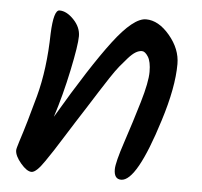

<svg xmlns="http://www.w3.org/2000/svg" viewBox="-42 -559 618 588"><g transform="rotate(5 266.5 -265.0)"><path d="M492 -383Q492 -311 459 -207Q399 -15 351 -15Q329 -15 329 -45Q329 -66 350.5 -130.5Q372 -195 390.5 -257.5Q409 -320 409 -351.5Q409 -383 399.5 -398Q390 -413 380.5 -413Q371 -413 361 -407Q351 -401 338.5 -387Q326 -373 315 -359.5Q304 -346 287.5 -321Q271 -296 260 -278.5Q249 -261 228 -228Q207 -195 196 -178Q185 -161 167 -132Q149 -103 138.5 -87Q128 -71 115 -52Q90 -15 75.5 -15Q61 -15 42 -37.5Q23 -60 23 -77Q23 -82 30 -104Q49 -162 72 -247.5Q95 -333 97 -442Q100 -515 118 -515Q140 -515 162 -492Q184 -469 184 -441.5Q184 -414 167.5 -335.5Q151 -257 129 -189Q225 -352 285.5 -431.5Q346 -511 384.5 -511Q423 -511 457.5 -470Q492 -429 492 -383Z"/></g></svg>

Font: Kalam
Style: Regular
Weight: 400
Designer: Lipi Raval (Devanagari and Latin), Jonny Pinhorn (Latin)
Foundry: Indian Type Foundry
Version: Version 2.001;PS 1.0;hotconv 1.0.79;makeotf.lib2.5.61930; tt